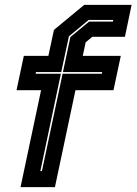

<svg xmlns="http://www.w3.org/2000/svg" viewBox="-20 -770 562 790"><path d="M64.5 0 149 -399H48L78 -540H179L202 -647L326.5 -750H521.5L494 -618.5H359.5L332.5 -596L320.5 -540H477L447 -399H290.5L206 0ZM146 -66H152.5L237.5 -466.5H399L400.5 -473.5H239L269.5 -617.5L346.5 -681H444.5L446 -688H345L263.5 -620.5L232 -473.5H128L126.5 -466.5H230.5Z"/></svg>

Font: Tourney ExtraBold
Style: Italic
Weight: 800
Italic angle: -12°
Version: Version 1.015